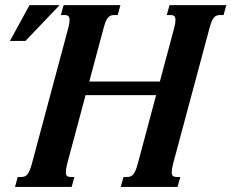

<svg xmlns="http://www.w3.org/2000/svg" viewBox="-20 -736 911 756"><path d="M594.7 -361.3H316.9L244.6 -91.3Q241.7 -80.1 240.5 -72.3Q239.3 -64.5 239.3 -58.6Q239.3 -46.9 244.1 -43Q249 -39.1 258.8 -39.1H272.9L262.2 0H39.1L49.8 -39.1H64Q71.3 -39.1 76.9 -41.3Q82.5 -43.5 87.4 -49.1Q92.3 -54.7 96.7 -64.9Q101.1 -75.2 105.5 -91.3L248.5 -624.5Q251.5 -635.3 252.7 -643.3Q253.9 -651.4 253.9 -657.2Q253.9 -668.5 249 -672.6Q244.1 -676.8 234.4 -676.8H219.7L230.5 -715.8H454.1L443.4 -676.8H429.2Q421.9 -676.8 416 -674.6Q410.2 -672.4 405.3 -666.7Q400.4 -661.1 396.2 -650.9Q392.1 -640.6 387.7 -624.5L331.5 -415H609.4L665.5 -624.5Q668.5 -635.3 669.7 -643.3Q670.9 -651.4 670.9 -657.2Q670.9 -668.5 666 -672.6Q661.1 -676.8 651.4 -676.8H636.7L647.5 -715.8H871.1L860.4 -676.8H846.2Q838.9 -676.8 833 -674.6Q827.1 -672.4 822.3 -666.7Q817.4 -661.1 813.2 -650.9Q809.1 -640.6 804.7 -624.5L661.6 -91.3Q658.7 -80.1 657.5 -72.3Q656.2 -64.5 656.2 -58.6Q656.2 -46.9 661.1 -43Q666 -39.1 675.8 -39.1H689.9L679.2 0H455.6L466.3 -39.1H481Q488.3 -39.1 493.9 -41.3Q499.5 -43.5 504.4 -49.1Q509.3 -54.7 513.7 -64.9Q518.1 -75.2 522.5 -91.3ZM96.2 -715.8H214.8L80.1 -574.7H19Z"/></svg>

Font: Arian AMU Serif
Style: Bold Italic
Weight: 700
Italic angle: -15°
Designer: Ruben Hakobyan (Tarumian)
Foundry: Ruben Hakobyan (Tarumian)
Version: Version 1.002